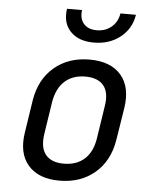

<svg xmlns="http://www.w3.org/2000/svg" viewBox="-55 -831 710 888"><g transform="rotate(5 300.0 -387.5)"><path d="M254 10Q156 10 108 -46Q60 -102 76 -200L99 -350Q115 -448 181 -504Q247 -560 345 -560Q443 -560 491 -504.5Q539 -449 524 -351L500 -200Q484 -102 418 -46Q352 10 254 10ZM267 -70Q326 -70 363 -103Q400 -136 410 -200L433 -350Q444 -414 417.5 -447Q391 -480 332 -480Q274 -480 237 -447Q200 -414 189 -350L166 -200Q156 -136 182.5 -103Q209 -70 267 -70ZM357 -640Q285 -640 247.5 -680Q210 -720 220 -785H290Q284 -746 304.5 -722Q325 -698 365 -698Q406 -698 434 -722Q462 -746 468 -785H540Q530 -720 479.5 -680Q429 -640 357 -640Z"/></g></svg>

Font: NKDuy Mono
Style: Italic
Weight: 400
Italic angle: -9°
Monospace: yes
Designer: NKDuy
Foundry: NKDuy
Version: Version 2.251; ttfautohint (v1.8.4.7-5d5b)